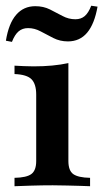

<svg xmlns="http://www.w3.org/2000/svg" viewBox="-26 -644 357 664"><path d="M24.2 0V-29Q66.1 -29.8 82.7 -42.3Q99.2 -54.8 99.2 -87.1V-316.9Q99.2 -353.2 83.1 -369.8Q66.9 -386.3 24.2 -387.9V-416.9Q40.3 -416.1 56.9 -415.3Q73.4 -414.5 90.3 -414.5Q124.2 -414.5 154.4 -417.3Q184.7 -420.2 210.5 -425.8V-87.1Q210.5 -54 227.4 -41.9Q244.4 -29.8 285.5 -29V0Q273.4 -0.8 252.4 -1.2Q231.5 -1.6 206.5 -2.4Q181.5 -3.2 156.5 -3.2Q119.4 -3.2 81.5 -2Q43.5 -0.8 24.2 0ZM208.9 -500.8Q181.5 -500.8 158.5 -512.5Q135.5 -524.2 114.5 -535.5Q93.5 -546.8 71 -546.8Q51.6 -546.8 38.3 -535.5Q25 -524.2 15.3 -499.2L-5.6 -503.2Q4 -562.9 29.8 -592.7Q55.6 -622.6 96 -622.6Q124.2 -622.6 146.8 -611.3Q169.4 -600 190.3 -588.7Q211.3 -577.4 234.7 -577.4Q254 -577.4 266.9 -588.3Q279.8 -599.2 289.5 -624.2L311.3 -621Q300.8 -561.3 275.4 -531Q250 -500.8 208.9 -500.8Z"/></svg>

Font: Playfair
Style: Bold
Weight: 700
Designer: Claus Eggers Sørensen
Foundry: Claus Eggers Sørensen
Version: Version 2.001;gftools[0.9.30]